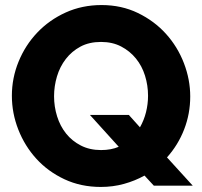

<svg xmlns="http://www.w3.org/2000/svg" viewBox="-20 -735 799 760"><path d="M552 -40Q514 -19 470.5 -7Q427 5 379 5Q300 5 235 -25.5Q170 -56 124 -106.5Q78 -157 52.5 -222Q27 -287 27 -356Q27 -426 53.5 -491Q80 -556 127.5 -606Q175 -656 240 -685.5Q305 -715 382 -715Q461 -715 526 -683.5Q591 -652 637 -601Q683 -550 708 -485Q733 -420 733 -353Q733 -285 709 -223Q685 -161 641 -112L743 0H589ZM380 -141Q420 -141 450 -154L336 -280H490L534 -231Q550 -259 558 -291Q566 -323 566 -356Q566 -397 554 -435.5Q542 -474 518 -503.5Q494 -533 459.5 -551Q425 -569 380 -569Q333 -569 298.5 -550.5Q264 -532 240.5 -501.5Q217 -471 205.5 -432.5Q194 -394 194 -354Q194 -313 206 -274.5Q218 -236 241.5 -206.5Q265 -177 300 -159Q335 -141 380 -141Z"/></svg>

Font: Boldmen
Style: Bold
Weight: 700
Designer: Matt McInerney, Pablo Impallari, Rodrigo Fuenzalida
Foundry: LIVING CONCEPT
Version: Version 1.000